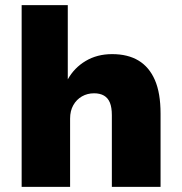

<svg xmlns="http://www.w3.org/2000/svg" viewBox="-20 -725 705 745"><path d="M64 0V-705H243V-417Q268 -462 312.5 -488.5Q357 -515 415 -515Q476 -515 517.5 -490Q559 -465 581 -414.5Q603 -364 603 -284V0H414V-278Q414 -308 406.5 -326.5Q399 -345 383.5 -354Q368 -363 345 -363Q319 -363 298 -351Q277 -339 264.5 -317Q252 -295 252 -265V0Z"/></svg>

Font: Nunito Sans 8pt Black
Style: Regular
Weight: 900
Version: Version 3.101;gftools[0.9.27]